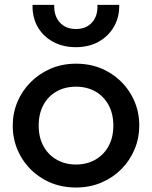

<svg xmlns="http://www.w3.org/2000/svg" viewBox="-20 -780 644 814"><path d="M302 15Q224.5 15 163.8 -20.8Q103 -56.5 68.5 -116.2Q34 -176 34 -247.5Q34 -300.5 53.8 -347.8Q73.5 -395 109.8 -431.5Q146 -468 195 -489Q244 -510 302.5 -510Q380 -510 440.8 -474.2Q501.5 -438.5 536 -378.8Q570.5 -319 570.5 -247.5Q570.5 -195 550.8 -147.5Q531 -100 495 -63.5Q459 -27 410 -6Q361 15 302 15ZM302 -82.5Q348 -82.5 383.8 -102.8Q419.5 -123 440 -160Q460.5 -197 460.5 -247.5Q460.5 -298 440 -335.2Q419.5 -372.5 383.8 -392.5Q348 -412.5 302 -412.5Q256 -412.5 220.2 -392.5Q184.5 -372.5 164.2 -335.2Q144 -298 144 -247.5Q144 -197 164.5 -160Q185 -123 220.8 -102.8Q256.5 -82.5 302 -82.5ZM302 -580Q246.5 -580 204.5 -603Q162.5 -626 139.5 -666.5Q116.5 -707 118 -759.5H210Q208 -713.5 233.2 -685.2Q258.5 -657 302 -657Q345.5 -657 370.5 -685.2Q395.5 -713.5 393 -759.5H485.5Q486.5 -707.5 463.2 -667Q440 -626.5 398.2 -603.2Q356.5 -580 302 -580Z"/></svg>

Font: Geologica Cursive
Style: Regular
Weight: 400
Designer: Sindre Bremnes, Frode Helland
Foundry: Monokrom Skriftforlag AS
Version: Version 1.010;gftools[0.9.28]